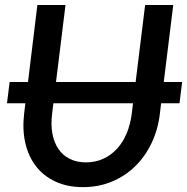

<svg xmlns="http://www.w3.org/2000/svg" viewBox="-20 -740 748 768"><path d="M512 -327H193.5L188.5 -285Q183 -242 189.5 -206.2Q196 -170.5 213.2 -144.8Q230.5 -119 258.5 -104.8Q286.5 -90.5 324 -90.5Q361.5 -90.5 392.8 -104.8Q424 -119 447.8 -144.8Q471.5 -170.5 486.5 -206.2Q501.5 -242 507 -285ZM698 -327H624.5L619.5 -285Q612 -222 586.5 -168.2Q561 -114.5 521 -75.2Q481 -36 428 -13.8Q375 8.5 312 8.5Q249 8.5 201.5 -13.8Q154 -36 123.8 -75.2Q93.5 -114.5 81.2 -168.2Q69 -222 76.5 -285L81.5 -327H8L18.5 -412H92L129.5 -720H242L204 -412H522.5L560.5 -720H673L635 -412H708.5Z"/></svg>

Font: Lato SemiBold
Style: Italic
Weight: 600
Italic angle: -7°
Designer: Lukasz Dziedzic with Adam Twardoch and Botio Nikoltchev
Foundry: tyPoland Lukasz Dziedzic
Version: Version 2.015; 2015-08-06; http://www.latofonts.com/